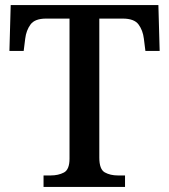

<svg xmlns="http://www.w3.org/2000/svg" viewBox="-20 -734 664 754"><path d="M151 0V-45H179Q209 -45 231 -56.5Q253 -68 253 -111V-661H161Q117 -661 100 -638Q83 -615 79 -582L73 -534H17L22 -714H602L607 -534H551L545 -582Q541 -615 524 -638Q507 -661 462 -661H370V-115Q370 -69 391.5 -57Q413 -45 443 -45H471V0Z"/></svg>

Font: Noto Serif Tamil Medium
Style: Regular
Weight: 500
Designer: Indian Type Foundry, Tom Grace, and the Monotype Design Team
Foundry: Monotype Imaging Inc.
Version: Version 2.004; ttfautohint (v1.8.4.7-5d5b)